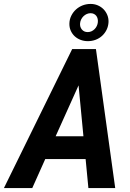

<svg xmlns="http://www.w3.org/2000/svg" viewBox="-60 -962 667 982"><path d="M377.9 -148.4H171.4L105 0H-40L309.1 -710.9H430.7L529.3 0H392.1ZM224.6 -265.1H366.7L341.8 -525.4ZM294.9 -841.8Q295.4 -863.3 304.7 -881.8Q314 -900.4 328.9 -913.8Q343.8 -927.2 363 -934.6Q382.3 -941.9 403.3 -941.9Q422.9 -941.9 439.7 -934.8Q456.5 -927.7 469 -915.3Q481.4 -902.8 488.5 -886Q495.6 -869.1 495.1 -849.6Q494.1 -828.1 485.4 -810.1Q476.6 -792 462.2 -778.8Q447.8 -765.6 429 -758.5Q410.2 -751.5 389.2 -751.5Q369.6 -751.5 352.3 -758.1Q335 -764.6 322 -776.6Q309.1 -788.6 301.8 -805.2Q294.4 -821.8 294.9 -841.8ZM349.6 -843.3Q347.7 -824.7 358.6 -811.3Q369.6 -797.9 388.7 -797.9Q398.9 -797.9 408 -802Q417 -806.2 423.8 -813Q430.7 -819.8 435.1 -829.1Q439.5 -838.4 440.4 -848.1Q441.4 -856.9 439.5 -865.5Q437.5 -874 432.9 -880.4Q428.2 -886.7 420.7 -890.6Q413.1 -894.5 403.3 -894.5Q393.1 -894.5 383.8 -890.4Q374.5 -886.2 367.2 -879.2Q359.9 -872.1 355.2 -862.8Q350.6 -853.5 349.6 -843.3Z"/></svg>

Font: Roboto Mono
Style: Bold Italic
Weight: 700
Designer: Google
Version: Version 2.000985; 2015; ttfautohint (v1.3)